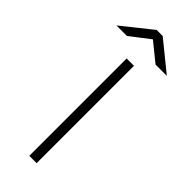

<svg xmlns="http://www.w3.org/2000/svg" viewBox="-247 -697 721 721"><g transform="rotate(45 114.0 -336.0)"><path d="M134 0H95V-517H134ZM114 -637.5 36 -577.5H-20L99 -672.5H131L248 -577.5H188Z"/></g></svg>

Font: Public Sans VF
Style: Regular
Weight: 400
Designer: Pablo Impallari, Rodrigo Fuenzalida (Modified by Dan O. Williams and USWDS)
Version: Version 1.003